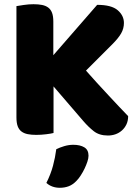

<svg xmlns="http://www.w3.org/2000/svg" viewBox="-20 -635 648 911"><path d="M234 -225V-4Q223 -1 199 2Q175 5 152 5Q129 5 111.5 1.5Q94 -2 82 -11Q70 -20 64 -36Q58 -52 58 -78V-606Q69 -608 93 -611.5Q117 -615 139 -615Q162 -615 179.5 -611.5Q197 -608 209 -599Q221 -590 227 -574Q233 -558 233 -532V-373L441 -612Q509 -612 538.5 -586.5Q568 -561 568 -526Q568 -500 555 -477Q542 -454 513 -425L388 -300Q413 -272 440 -242Q467 -212 494 -183.5Q521 -155 545 -129Q569 -103 588 -84Q588 -62 580 -45Q572 -28 558.5 -16Q545 -4 528 2Q511 8 492 8Q451 8 425 -12.5Q399 -33 375 -61ZM343 223Q326 241 306.5 248.5Q287 256 264 256Q226 256 200 233Q221 191 231.5 151.5Q242 112 247 73Q263 65 284.5 58.5Q306 52 328 52Q360 52 380 64Q400 76 400 104Q400 116 394.5 132.5Q389 149 381 165.5Q373 182 363 197.5Q353 213 343 223Z"/></svg>

Font: Baloo Tammudu
Style: Regular
Weight: 400
Designer: Omkar Shende and Ek Type
Foundry: Ek Type
Version: Version 1.007;PS 1.000;hotconv 1.0.88;makeotf.lib2.5.647800